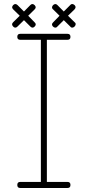

<svg xmlns="http://www.w3.org/2000/svg" viewBox="-20 -919 436 954"><path d="M81.1 -15.1C70.8 -15.1 65.9 -10.3 65.9 0C65.9 10.3 70.8 15.1 81.1 15.1H314.9C325.2 15.1 330.1 10.3 330.1 0C330.1 -10.3 325.2 -15.1 314.9 -15.1H212.9V-721.2H314.9C325.2 -721.2 330.1 -726.1 330.1 -735.8C330.1 -746.1 325.2 -751 314.9 -751H81.1C70.8 -751 65.9 -746.1 65.9 -735.8C65.9 -726.1 70.8 -721.2 81.1 -721.2H183.1V-15.1ZM44.9 -808.1C41.5 -804.7 40 -801.3 40 -797.9C40 -794.4 42 -791 45.4 -787.1C52.2 -779.8 59.6 -779.8 66.9 -787.1L99.1 -818.8L130.9 -787.1C138.2 -779.8 145.5 -779.8 152.3 -787.1C159.7 -794.4 159.2 -801.8 151.9 -808.1L120.1 -840.8L151.9 -872.1C159.2 -879.4 159.2 -886.2 151.9 -893.6C144.5 -900.9 137.2 -900.4 130.9 -894L99.1 -861.8L66.9 -894C59.6 -900.4 52.7 -900.9 45.4 -893.6C42 -890.1 40.5 -886.7 40.5 -883.3C40 -879.9 42 -876 45.9 -872.1L78.1 -840.8ZM238.3 -797.4C238.8 -786.6 255.9 -774.4 265.1 -787.1L296.9 -818.8L329.1 -787.1C341.3 -770 366.7 -797.4 351.1 -808.1L317.9 -840.8L350.1 -872.1C353.5 -876 355.5 -879.9 355.5 -883.3C355.5 -894 337.9 -905.8 329.1 -894L296.9 -861.8L265.1 -894C261.7 -897.5 258.3 -898.9 254.9 -898.9C242.7 -897.9 231.4 -880.9 244.1 -872.1L275.9 -840.8L244.1 -808.1C240.2 -804.7 238.3 -800.8 238.3 -797.4Z"/></svg>

Font: Nemoy
Style: Light
Weight: 300
Designer: BSozoo
Foundry: BSozoo
Version: Version 001.000